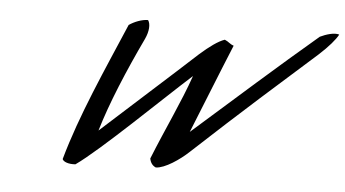

<svg xmlns="http://www.w3.org/2000/svg" viewBox="-44 -610 1258 700"><g transform="rotate(5 585.5 -259.5)"><path d="M403 -504C329 -330 252 -161 206 4C210 14 229 21 254 19C341 -42 555 -251 653 -339C619 -241 570 -141 524 -26C527 -10 535 0 547 5C580 4 632 -31 667 -64C837 -222 976 -345 1103 -458C1137 -489 1161 -517 1171 -536C1152 -542 1122 -532 1101 -522C963 -405 813 -271 659 -135C700 -236 748 -358 791 -462C776 -467 772 -475 757 -481C733 -473 702 -450 669 -421C580 -339 429 -204 327 -111C357 -213 409 -337 467 -459C480 -487 482 -514 472 -528C449 -528 422 -517 403 -504Z"/></g></svg>

Font: Snowfall
Style: SuperObl
Weight: 400
Designer: Jasper
Foundry: Cannot Into Space Fonts
Version: Version 0.9